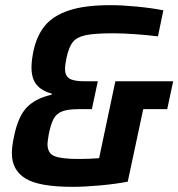

<svg xmlns="http://www.w3.org/2000/svg" viewBox="-20 -716 691 744"><path d="M26 -122Q26 -149 34 -186Q50 -265 84 -300Q118 -335 180 -349L181 -353Q141 -364 121.5 -388Q102 -412 102 -455Q102 -482 110 -520Q123 -579 154.5 -617Q186 -655 247 -675.5Q308 -696 408 -696Q453 -696 510 -690.5Q567 -685 613 -676L592 -575Q554 -580 505 -583.5Q456 -587 419 -587Q346 -587 311.5 -579.5Q277 -572 262 -553Q247 -534 238 -493Q232 -466 232 -448Q232 -423 248.5 -412Q265 -401 308 -401H359L336 -293H285Q243 -293 221 -284.5Q199 -276 188 -256Q177 -236 169 -196Q164 -166 164 -158Q164 -122 191 -111Q218 -100 286 -100Q325 -100 364 -103L427 -401H651L628 -293H535L475 -12Q428 -3 368 2.5Q308 8 261 8Q131 8 78.5 -24.5Q26 -57 26 -122Z"/></svg>

Font: Saira Semi Condensed SemiBold
Style: Italic
Weight: 600
Width: 4
Italic angle: -12°
Designer: Hector Gatti with collaboration of the Omnibus-Type team
Foundry: Omnibus-Type
Version: Version 1.001; ttfautohint (v1.8)